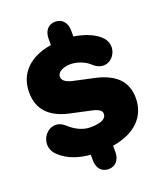

<svg xmlns="http://www.w3.org/2000/svg" viewBox="-164 -898 943 1126"><g transform="rotate(-20 307.0 -335.0)"><path d="M247 -714V-675C112 -653 32 -576 32 -457C32 -350 94 -286 213 -260L333 -234C385 -223 401 -211 401 -190C401 -165 378 -142 301 -142C253 -142 208 -165 170 -200C80 -281 -26 -148 56 -67C110 -14 182 4 247 10V44C247 90 271 125 317 125C363 125 388 90 388 44V5C525 -17 609 -94 609 -213C609 -317 546 -379 420 -406L300 -432C247 -443 233 -463 233 -481C233 -517 282 -532 324 -530C363 -528 406 -510 432 -486C526 -398 623 -526 555 -602C517 -645 447 -668 388 -677V-714C388 -760 363 -795 317 -795C271 -795 247 -760 247 -714Z"/></g></svg>

Font: SN Pro Black
Style: Regular
Weight: 900
Designer: Tobias Whetton
Foundry: Supernotes
Version: Version 1.001;Glyphs 3.2 (3249)